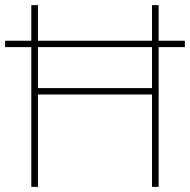

<svg xmlns="http://www.w3.org/2000/svg" viewBox="-20 -734 746 754"><path d="M103 0V-549H0V-574H103V-714H129V-574H577V-714H603V-574H706V-549H603V0H577V-363H129V0ZM129 -388H577V-549H129Z"/></svg>

Font: Noto Sans Devanagari Thin
Style: Regular
Weight: 100
Designer: Jelle Bosma - Monotype Design Team
Foundry: Monotype Imaging Inc.
Version: Version 2.004; ttfautohint (v1.8.4.7-5d5b)